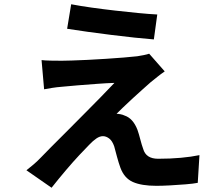

<svg xmlns="http://www.w3.org/2000/svg" viewBox="-20 -828 1040 901"><path d="M314 -808Q356 -800 409 -792.5Q462 -785 519 -778.5Q576 -772 627.5 -767Q679 -762 718 -760L702 -643Q663 -646 611.5 -651.5Q560 -657 503.5 -664Q447 -671 393 -678.5Q339 -686 295 -693ZM753 -493Q734 -480 718 -467Q702 -454 688 -443Q671 -428 647.5 -407Q624 -386 599.5 -363.5Q575 -341 555.5 -322Q536 -303 527 -294Q534 -294 545 -292Q556 -290 564 -286Q604 -273 625 -219Q632 -199 638.5 -173.5Q645 -148 652 -129Q665 -83 722 -83Q779 -83 828.5 -87.5Q878 -92 916 -100L908 30Q888 34 851.5 37Q815 40 777.5 42Q740 44 714 44Q644 44 603.5 26Q563 8 545 -41Q537 -63 529 -92.5Q521 -122 516 -141Q507 -167 492.5 -178Q478 -189 463 -189Q448 -189 432 -178Q416 -167 399 -149Q382 -132 353 -101Q324 -70 290 -30Q256 10 222 53L104 -29Q118 -40 136 -55Q154 -70 173 -90Q188 -106 219 -137Q250 -168 289.5 -207.5Q329 -247 371 -289.5Q413 -332 451.5 -371Q490 -410 517 -439Q482 -438 435.5 -434.5Q389 -431 344.5 -427.5Q300 -424 272 -421Q246 -419 224.5 -415.5Q203 -412 187 -409L175 -546Q192 -544 217.5 -543.5Q243 -543 270 -543Q284 -543 316.5 -544Q349 -545 391 -547Q433 -549 477.5 -552Q522 -555 560.5 -558Q599 -561 624 -564Q638 -566 655 -569.5Q672 -573 680 -576Z"/></svg>

Font: Noto IKEA Simplified Chinese
Style: Bold
Weight: 700
Designer: Monotype Design Team
Foundry: Monotype Imaging Inc.
Version: Version 1.100